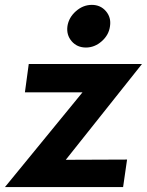

<svg xmlns="http://www.w3.org/2000/svg" viewBox="-46 -760 597 780"><path d="M-25.9 0 289.1 -384.8H55.2L70.8 -500H530.8L221.2 -110.8L470.2 -111.8L454.1 0ZM228 -653.8Q233.4 -689 262.5 -714.6Q291.5 -740.2 327.1 -740.2Q362.3 -740.2 384.3 -714.6Q406.2 -689 400.9 -653.8Q396.5 -618.2 367.4 -592.5Q338.4 -566.9 303.2 -566.9Q267.1 -566.9 245.1 -592.5Q223.1 -618.2 228 -653.8Z"/></svg>

Font: Human Sans Bold
Style: Italic
Weight: 700
Italic angle: -8°
Designer: Tim Radville
Foundry: Continuum
Version: Version 1.000;FEAKit 1.0